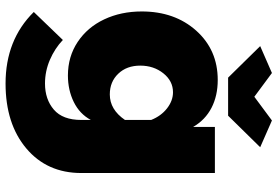

<svg xmlns="http://www.w3.org/2000/svg" viewBox="-173 -597 993 687"><g transform="rotate(90 323.5 -253.5)"><path d="M241.2 -730 326.2 -667 411.1 -730 506.8 -688 394 -573.2H257.8L145 -688ZM21 -264.2Q21 -382.3 89.8 -459.2Q158.7 -536.1 266.1 -536.1Q322.8 -536.1 366 -513.7Q409.2 -491.2 434.1 -448.2V-525.9H599.1V-47.9Q599.1 74.7 511 148.9Q422.9 223.1 278.8 223.1Q122.6 223.1 22.9 122.1L123 18.1Q153.3 46.9 194.1 64.5Q234.9 82 278.8 82Q335.4 82 372.3 50.3Q409.2 18.6 409.2 -47.9V-82Q387.7 -42 345 -21Q302.2 0 250 0Q182.6 0 130.1 -34.9Q77.6 -69.8 49.3 -129.9Q21 -189.9 21 -264.2ZM409.2 -204.1V-297.9Q395 -333.5 367.7 -354.7Q340.3 -376 310.1 -376Q270 -376 242.4 -341.6Q214.8 -307.1 214.8 -258.8Q214.8 -210.4 243.7 -180.2Q272.5 -149.9 317.9 -149.9Q372.1 -149.9 409.2 -204.1Z"/></g></svg>

Font: Rawline Black
Style: Regular
Weight: 900
Designer: Matt McInerney, Pablo Impallari, Rodrigo Fuenzalida
Foundry: Matt McInerney, Pablo Impallari, Rodrigo Fuenzalida
Version: Version 4.020;PS 004.020;hotconv 1.0.88;makeotf.lib2.5.64775